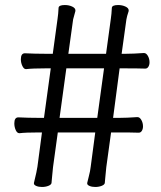

<svg xmlns="http://www.w3.org/2000/svg" viewBox="-20 -722 640 764"><path d="M341 -59 359 -195H210L191 -57Q189 -42 187 -16L185 6Q184 13 172.5 17.5Q161 22 147 22Q134 22 124.5 18Q115 14 115 8V6Q127 -43 129 -59L147 -195H134Q82 -195 58 -192H57Q48 -192 42.5 -204.5Q37 -217 37 -231Q37 -255 53 -255Q93 -253 135 -253H155L182 -450H160Q110 -450 84 -447H83Q75 -447 69 -459.5Q63 -472 63 -486Q63 -510 79 -510Q119 -508 161 -508H190L209 -647Q212 -667 213 -690Q213 -702 238 -702Q254 -702 267 -696Q280 -690 280 -681V-678Q272 -650 271 -645L252 -508H402L421 -647Q424 -667 425 -690Q425 -702 450 -702Q466 -702 479 -696Q492 -690 492 -681V-678Q485 -657 483 -645L464 -508H481Q510 -508 552 -511H553Q562 -511 568.5 -499.5Q575 -488 575 -474Q575 -464 570.5 -456.5Q566 -449 558 -449Q528 -450 480 -450H456L430 -253H455Q484 -253 526 -256H527Q536 -256 542.5 -244.5Q549 -233 549 -219Q549 -209 544.5 -201.5Q540 -194 532 -194Q502 -195 454 -195H422L403 -57L399 -16L397 6Q396 13 384.5 17.5Q373 22 359 22Q346 22 336.5 18Q327 14 327 8V6Q328 0 333.5 -20.5Q339 -41 341 -59ZM217 -253H367L394 -450H244Z"/></svg>

Font: Iansui
Style: Regular
Weight: 400
Designer: But Ko / Fontworks Inc.
Foundry: zi-hi.com / Fontworks Inc.
Version: Version 1.002